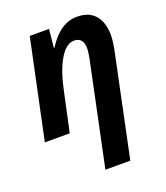

<svg xmlns="http://www.w3.org/2000/svg" viewBox="-144 -654 861 993"><g transform="rotate(-20 286.5 -157.0)"><path d="M382 -322Q390 -360 390 -383Q390 -413 377 -428Q364 -443 340 -443Q296 -443 260.5 -384Q225 -325 204 -227L155 0H18L133 -544H239L229 -444H233Q302 -554 396 -554Q461 -554 495 -514.5Q529 -475 529 -404Q529 -370 517 -313L401 240H264Z"/></g></svg>

Font: Noto Sans Display
Style: Bold Italic
Weight: 700
Italic angle: -12°
Designer: Monotype Design team
Foundry: Monotype Imaging Inc.
Version: Version 1.000